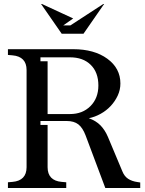

<svg xmlns="http://www.w3.org/2000/svg" viewBox="-20 -948 733 968"><path d="M220 -318V-105Q220 -71 238 -52.5Q256 -34 291 -31L314 -29V0H20V-29L43 -31Q78 -34 96 -52.5Q114 -71 114 -105V-595Q114 -629 96 -647.5Q78 -666 43 -669L20 -671V-700H349Q455 -700 521 -652Q587 -604 587 -527Q587 -495 573.5 -466Q560 -437 538 -413.5Q516 -390 487 -374Q458 -358 428 -352Q464 -339 486.5 -316Q509 -293 524 -258L597 -84Q607 -59 626 -46.5Q645 -34 674 -30L687 -28V0H511L412 -264Q397 -304 375 -321Q353 -338 316 -338H184V-318ZM220 -373H333Q396 -373 436 -413Q476 -453 476 -517Q476 -583 437.5 -621Q399 -659 333 -659H184V-639H220ZM501 -928H505L401 -778H291L187 -928H191L349 -855L299 -820H335Z"/></svg>

Font: Redaction
Style: Regular
Weight: 400
Designer: Jeremy Mickel / Forest Young
Foundry: MCKL
Version: Version 2.001; Redaction